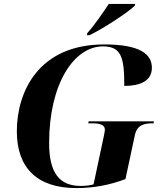

<svg xmlns="http://www.w3.org/2000/svg" viewBox="-20 -951 835 981"><path d="M426 -782 424 -771H437C512 -807 635 -889 668 -921L671 -931H536C507 -888 462 -821 426 -782ZM370 10C457 10 539 -5 621 -36L669 -260C680 -313 717 -321 760 -321H765L766 -331H433L431 -321H444C487 -321 516 -316 516 -287C516 -282 513 -269 510 -253L458 -9C443 -5 422 -1 393 -1C286 -1 231 -64 231 -220C231 -523 358 -714 506 -714C601 -714 615 -656 615 -512C694 -512 756 -536 756 -605C756 -675 694 -724 513 -724C176 -724 66 -481 66 -280C66 -93 170 10 370 10Z"/></svg>

Font: Noto Serif Display
Style: Bold Italic
Weight: 700
Italic angle: -12°
Designer: Monotype Design Team
Foundry: Monotype Imaging Inc.
Version: Version 2.009